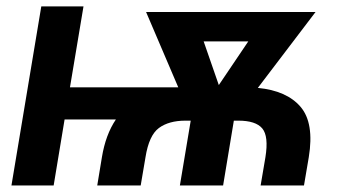

<svg xmlns="http://www.w3.org/2000/svg" viewBox="-20 -565 1067 585"><path d="M234.4 -545.5 193.2 -299H523.1L425.1 -528.4H941.4L765.6 -297.2Q853.7 -288.7 895.8 -239.5Q937.9 -190.3 920.8 -85.9L906.2 0H774.1L788.7 -85.9Q799 -149.9 779.1 -173.7Q759.2 -197.4 706.3 -197.4H692.5L659.8 0H528.1L561.1 -197.4H545.1Q494.7 -197.4 464.3 -175.1Q433.9 -152.7 423.3 -85.9L408.7 0H276.3L290.5 -85.9Q301.8 -154.8 333.1 -201H176.8L143.5 0H14.9L105.8 -545.5ZM646.7 -305.8 736.5 -438.9H600.5Z"/></svg>

Font: Inter UI Semi Bold
Style: Italic
Weight: 600
Italic angle: -9.39999°
Designer: Rasmus Andersson
Foundry: rsms
Version: 3.2;8d6f07862